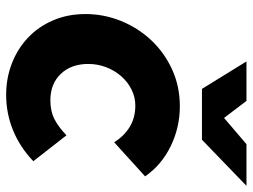

<svg xmlns="http://www.w3.org/2000/svg" viewBox="-116 -674 801 608"><g transform="rotate(90 284.0 -369.5)"><path d="M24 0ZM297 -129Q331 -129 356 -141.5Q381 -154 408 -180Q428 -154 449 -127.5Q470 -101 490 -75Q446 -33 392.5 -11Q339 11 280 11Q227 11 180.5 -7Q134 -25 99 -58Q64 -91 44 -137.5Q24 -184 24 -240Q24 -299 46 -353Q68 -407 107 -448.5Q146 -490 199.5 -514.5Q253 -539 316 -539Q383 -539 442.5 -510Q502 -481 538 -429Q511 -404 484 -380Q457 -356 430 -331Q410 -363 381 -380.5Q352 -398 314 -398Q287 -398 263 -386Q239 -374 221 -353.5Q203 -333 192.5 -306Q182 -279 182 -249Q182 -195 213.5 -162Q245 -129 297 -129ZM299 -750 353 -679 436 -750H568L422 -609H261L174 -750Z"/></g></svg>

Font: Rosa Sans Black
Style: Italic
Weight: 900
Italic angle: -12°
Designer: Pentagram / MCKL
Foundry: Pentagram / MCKL
Version: Version 1.005;September 16, 2019;FontCreator 11.5.0.2425 64-